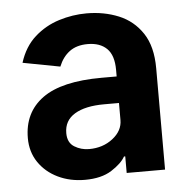

<svg xmlns="http://www.w3.org/2000/svg" viewBox="-45 -597 637 653"><g transform="rotate(-5 273.5 -271.0)"><path d="M362.6 0V-56.5H358.3Q345.5 -33.4 310.7 -11.2Q275.9 11 219.5 11Q168.7 11 127.5 -8.9Q86.3 -28.8 62.1 -64.5Q38 -100.1 38 -147Q38 -234.7 103.5 -282.3Q169 -329.9 305.8 -329.9H357.2V-352.6Q357.2 -402.3 333.8 -425.2Q310.4 -448.2 268.5 -448.2Q230.8 -448.2 206.7 -430.4Q182.5 -412.6 169.4 -380L42.3 -404.1Q59.3 -458.1 95.9 -490.8Q132.5 -523.4 179.2 -538Q225.9 -552.6 273.4 -552.6Q333.1 -552.6 383.2 -532Q433.2 -511.4 463.4 -465.9Q493.6 -420.5 493.6 -346.2V0ZM357.2 -239.3H306.5Q241.8 -239.3 205.8 -217.5Q169.7 -195.7 169.7 -152.7Q169.7 -120 192.5 -106Q215.2 -92 242.5 -92Q289.8 -92 323.5 -118.3Q357.2 -144.5 357.2 -181.1Z"/></g></svg>

Font: Interface
Style: Bold
Weight: 700
Designer: Rasmus Andersson
Foundry: rsms
Version: Version 1.8